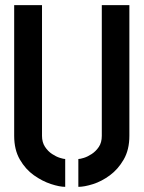

<svg xmlns="http://www.w3.org/2000/svg" viewBox="-20 -720 557 745"><path d="M233 5Q211 5 177.5 -6Q144 -17 111.5 -40Q79 -63 57 -101Q35 -139 35 -193V-700H143V-193Q143 -168 154.5 -150.5Q166 -133 182 -122.5Q198 -112 212.5 -107.5Q227 -103 233 -103ZM284 5V-103Q291 -103 305.5 -107.5Q320 -112 336 -122.5Q352 -133 363.5 -150Q375 -167 375 -193V-700H482V-193Q482 -139 460 -101Q438 -63 406 -39.5Q374 -16 340.5 -5.5Q307 5 284 5Z"/></svg>

Font: Stick No Bills ExtraLight SemiBold
Style: Regular
Weight: 600
Version: Version 2.000